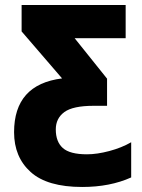

<svg xmlns="http://www.w3.org/2000/svg" viewBox="-20 -734 565 764"><path d="M307 10Q418 10 502 -28V-168Q464 -146 415 -133Q366 -120 326 -120Q258 -120 230 -145Q202 -170 202 -219Q202 -263 236 -288Q270 -313 353 -313H406V-421L277 -582H480V-714H66V-609L227 -422Q36 -398 36 -208Q36 -109 102 -49.5Q168 10 307 10Z"/></svg>

Font: Noto Sans Display SemiCondensed Extra
Style: Regular
Weight: 800
Width: 4
Designer: Monotype Design Team
Foundry: Monotype Imaging Inc.
Version: Version 1.900